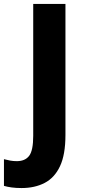

<svg xmlns="http://www.w3.org/2000/svg" viewBox="-89 -734 428 971"><path d="M20 217Q-8 217 -30 214Q-52 211 -69 206V71Q-54 75 -38 78Q-22 81 -4 81Q38 81 58.5 54Q79 27 79 -47V-714H242V-52Q242 48 214.5 106.5Q187 165 137 191Q87 217 20 217Z"/></svg>

Font: Noto Sans Telugu SemiCondensed ExtraBold
Style: Regular
Weight: 800
Width: 4
Designer: Jelle Bosma - Monotype Design Team
Foundry: Monotype Imaging Inc.
Version: Version 2.005; ttfautohint (v1.8.4.7-5d5b)